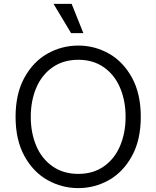

<svg xmlns="http://www.w3.org/2000/svg" viewBox="-20 -950 803 986"><path d="M60 -350Q60 -469 105.5 -551.5Q151 -634 224.5 -675Q298 -716 382 -716Q466 -716 539 -675Q612 -634 657.5 -551.5Q703 -469 703 -350Q703 -231 657.5 -148.5Q612 -66 539 -25Q466 16 382 16Q298 16 224.5 -25Q151 -66 105.5 -148.5Q60 -231 60 -350ZM625 -350Q625 -432 597 -498.5Q569 -565 514 -604Q459 -643 382 -643Q305 -643 249.5 -604Q194 -565 166 -498.5Q138 -432 138 -350Q138 -268 166 -201.5Q194 -135 249.5 -96Q305 -57 382 -57Q459 -57 514 -96Q569 -135 597 -201.5Q625 -268 625 -350ZM255 -930H348L408 -780H345Z"/></svg>

Font: Uncut Sans VF
Style: Regular
Weight: 400
Designer: Kasper Nordkvist
Foundry: Uncut Type
Version: Version 1.100;FEAKit 1.0